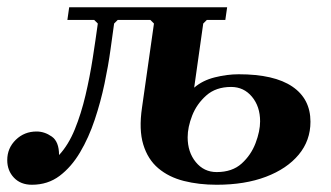

<svg xmlns="http://www.w3.org/2000/svg" viewBox="-45 -500 913 530"><path d="M553 -25Q596 -25 622 -48.5Q648 -72 660.5 -105Q673 -138 673 -165Q673 -206 650.5 -233Q628 -260 593 -260Q551 -260 524.5 -236.5Q498 -213 485.5 -181Q473 -149 473 -121Q473 -80 495.5 -52.5Q518 -25 553 -25ZM225 -435 215 -445H141L146 -480H582L577 -445H526L516 -435L491 -258Q514 -278 548 -286.5Q582 -295 614 -295Q712 -295 762 -261Q812 -227 812 -164Q812 -112 779.5 -73Q747 -34 689 -12Q631 10 553 10Q504 10 462.5 -0.5Q421 -11 392 -35.5Q363 -60 350.5 -101Q338 -142 347 -203L380 -435L370 -445H280L270 -435Q266 -407 260 -363Q254 -319 243.5 -269Q233 -219 216.5 -169.5Q200 -120 176 -79.5Q152 -39 119.5 -14.5Q87 10 43 10Q12 10 -6.5 -9.5Q-25 -29 -25 -58Q-25 -91 -1.5 -114Q22 -137 56 -137Q78 -137 98 -123Q118 -109 118 -72Q144 -100 161.5 -143Q179 -186 191 -237Q203 -288 211 -339.5Q219 -391 225 -435Z"/></svg>

Font: Brygada 1918
Style: Italic
Weight: 400
Italic angle: -8°
Designer: Mateusz Machalski | Borys Kosmynka | Przemek Hoffer
Foundry: NIEPODLEGLA 2018
Version: Version 3.006